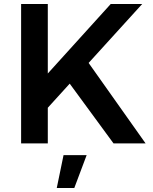

<svg xmlns="http://www.w3.org/2000/svg" viewBox="-20 -720 766 964"><path d="M711 0H550L330 -300L220 -179V0H86V-700H220V-351L536 -700H694L425 -404ZM299 59H415L353 224H265Z"/></svg>

Font: Montserrat arm2 Medium
Style: Regular
Weight: 500
Designer: Julieta Ulanovsky
Foundry: Julieta Ulanovsky
Version: Version 6.000